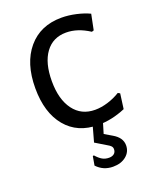

<svg xmlns="http://www.w3.org/2000/svg" viewBox="-127 -538 638 802"><g transform="rotate(-20 192.5 -136.5)"><path d="M368 -439 354 -370 345 -367Q293 -401 242 -401Q183 -401 150 -356Q117 -311 117 -230Q117 -149 151.5 -102.5Q186 -56 247 -56Q274 -56 303.5 -65Q333 -74 359 -90L368 -85L359 -18Q298 8 237 8Q146 8 94 -54.5Q42 -117 42 -226Q42 -337 96.5 -401.5Q151 -466 245 -466Q276 -466 309.5 -458.5Q343 -451 368 -439ZM245 51 279 71Q317 93 317 127Q317 156 294.5 174.5Q272 193 236 193Q193 193 164 162L171 122L176 121Q190 137 203 144.5Q216 152 233 152Q247 152 255.5 145Q264 138 264 125Q264 117 259 111.5Q254 106 243 100L195 71L220 -19H266Z"/></g></svg>

Font: Alegreya Sans
Style: Regular
Weight: 400
Designer: Juan Pablo del Peral
Foundry: Huerta Tipografica
Version: Version 2.008; ttfautohint (v1.6)